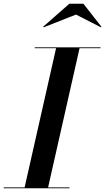

<svg xmlns="http://www.w3.org/2000/svg" viewBox="-61 -1002 560 1022"><path d="M343.5 -924.5 476.5 -856.5 479 -859.5 383 -982H308L168.5 -859.5L171.5 -856.5ZM-41 -4.5V0H309V-4.5H195L362.5 -745.5H474V-750H124V-745.5H237.5L70 -4.5Z"/></svg>

Font: Bodoni* 36pt Medium
Style: Italic
Weight: 500
Italic angle: -13°
Version: Version 2.3